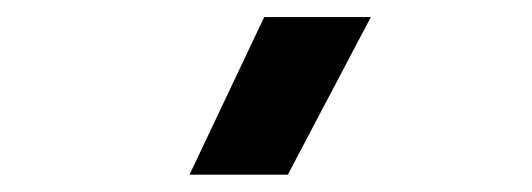

<svg xmlns="http://www.w3.org/2000/svg" viewBox="-20 -815 626 226"><path d="M203.1 -609.4 291 -794.9H416.5L318.8 -609.4Z"/></svg>

Font: Cascadia Code SemiBold
Style: Regular
Weight: 600
Monospace: yes
Designer: Aaron Bell
Foundry: Saja Typeworks
Version: Version 2404.023; ttfautohint (v1.8.4)